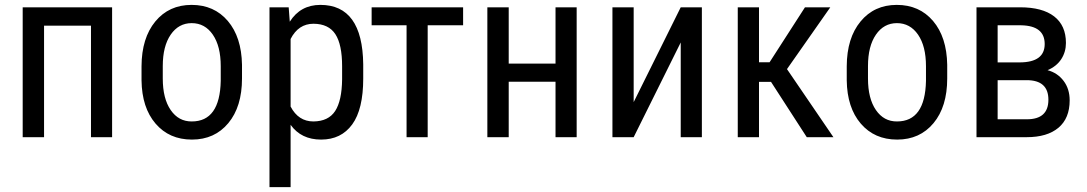

<svg xmlns="http://www.w3.org/2000/svg" viewBox="-20 -558 4423 781"><path d="M436 0H350.1V-453.6H159.2V0H72.3V-528.3H436Z M642.1 -238.8Q642.1 -157.2 674.3 -110.4Q706.5 -63.5 760.3 -64Q874.5 -64 877.9 -229V-288.6Q877.9 -370.1 845.7 -417Q813.5 -463.9 759.8 -463.9Q706.5 -463.9 674.3 -417Q642.1 -370.1 642.1 -289.1ZM555.7 -288.6Q556.2 -403.3 611.8 -470.7Q667.5 -538.1 759.3 -538.1Q851.1 -538.1 906.7 -472.7Q962.4 -407.2 964.4 -294.4V-238.8Q964.4 -124 908.7 -57.1Q853 9.8 760.7 9.8Q668.5 9.8 612.8 -55.2Q557.1 -120.1 555.7 -231Z M1371.6 -288.1Q1371.6 -377 1344.2 -418.9Q1316.9 -460.9 1255.4 -461.4Q1193.8 -461.4 1162.1 -399.4V-124.5Q1193.8 -64 1254.9 -64Q1315.9 -64.5 1343.3 -106.4Q1370.6 -148.4 1371.6 -235.4ZM1283.2 -538.1Q1454.6 -538.1 1457.5 -296.4V-238.8Q1457.5 -113.3 1412.6 -51.8Q1367.7 9.8 1286.1 9.8Q1205.1 9.8 1162.1 -50.3V203.1H1076.2V-528.3H1154.3L1158.7 -469.7Q1202.1 -538.1 1283.2 -538.1Z M1863.8 -455.1H1719.7V0H1633.8V-455.1H1491.7V-528.3H1863.8Z M2325.7 0H2239.7V-225.6H2049.3V0H1962.4V-528.3H2049.3V-299.3H2239.7V-528.3H2325.7Z M2835 -528.3V0H2749V-385.3L2557.6 0H2471.2V-528.3H2557.6V-142.6L2749 -528.3Z M3067.4 -225.1V0H2981V-528.3H3067.4V-304.7H3110.4L3254.4 -528.3H3357.4L3181.2 -276.9L3370.1 0H3261.7L3116.2 -225.1Z M3510.7 -238.8Q3510.7 -157.2 3543 -110.4Q3575.2 -63.5 3628.9 -64Q3743.2 -64 3746.6 -229V-288.6Q3746.6 -370.1 3714.4 -417Q3682.1 -463.9 3628.4 -463.9Q3575.2 -463.9 3543 -417Q3510.7 -370.1 3510.7 -289.1ZM3424.3 -288.6Q3424.8 -403.3 3480.5 -470.7Q3536.1 -538.1 3627.9 -538.1Q3719.7 -538.1 3775.4 -472.7Q3831.1 -407.2 3833 -294.4V-238.8Q3833 -124 3777.3 -57.1Q3721.7 9.8 3629.4 9.8Q3537.1 9.8 3481.4 -55.2Q3425.8 -120.1 3424.3 -231Z M4038.1 -304.2H4128.4Q4229.5 -304.7 4229.5 -378.9Q4229.5 -453.1 4134.3 -455.1H4038.1ZM4038.1 -231.9V-72.8H4157.2Q4244.6 -72.8 4244.6 -152.3Q4244.6 -231.9 4156.2 -231.9ZM3952.1 0V-528.3H4129.4Q4220.2 -528.3 4268.1 -491.2Q4315.9 -454.1 4315.9 -383.3Q4315.9 -346.7 4296.9 -317.4Q4277.8 -288.1 4241.2 -272.5Q4281.7 -261.7 4306.4 -229Q4331.1 -196.3 4331.1 -149.9Q4331.1 -76.7 4285.4 -38.3Q4239.7 0 4156.2 0Z"/></svg>

Font: RobotoCondensed-Regular
Style: Regular
Weight: 400
Designer: Google
Version: Version 2.001201; 2014